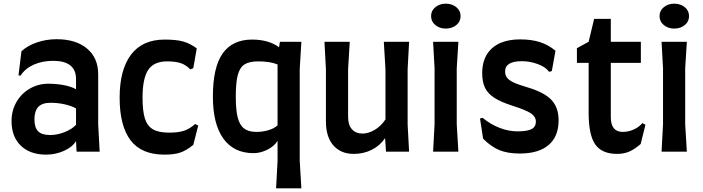

<svg xmlns="http://www.w3.org/2000/svg" viewBox="-20 -828 3835 1048"><path d="M244 -371Q290 -371 330 -363Q370 -355 395 -341V-397Q395 -446 363.5 -471Q332 -496 271 -496Q211 -496 164 -475Q117 -454 92 -415L81 -417L97 -548Q130 -579 181.5 -596.5Q233 -614 289 -614Q394 -614 455 -563Q516 -512 516 -422V-149L524 0H398L395 -58Q376 -26 330 -5Q284 16 232 16Q144 16 93.5 -33Q43 -82 43 -167Q43 -225 70 -271.5Q97 -318 143 -344.5Q189 -371 244 -371ZM254 -91Q292 -91 332 -106.5Q372 -122 395 -147V-236Q371 -250 333.5 -258.5Q296 -267 256 -267Q210 -267 189 -244.5Q168 -222 168 -176Q168 -132 188 -111.5Q208 -91 254 -91Z M633 -295Q633 -447 695 -529.5Q757 -612 879 -612Q944 -612 981.5 -601Q1019 -590 1054 -564L1035 -456L1019 -449Q996 -473 967.5 -483Q939 -493 892 -493Q820 -493 789 -446.5Q758 -400 758 -295Q758 -222 771 -181Q784 -140 815 -122Q846 -104 903 -104Q954 -104 985 -114.5Q1016 -125 1045 -151L1062 -143L1035 -37Q996 -6 963.5 5Q931 16 877 16Q752 16 692.5 -62.5Q633 -141 633 -295Z M1616 50 1625 200H1487L1495 50V-59Q1476 -29 1438.5 -10.5Q1401 8 1364 8Q1257 8 1199.5 -71Q1142 -150 1142 -301Q1142 -461 1195.5 -536.5Q1249 -612 1356 -612Q1402 -612 1439.5 -601Q1477 -590 1503 -570L1508 -600H1625L1616 -451ZM1495 -144V-476Q1456 -493 1389 -493Q1341 -493 1315 -476.5Q1289 -460 1278 -419Q1267 -378 1267 -301Q1267 -228 1277.5 -186.5Q1288 -145 1312.5 -126.5Q1337 -108 1379 -108Q1414 -108 1445.5 -117.5Q1477 -127 1495 -144Z M2205 -148 2213 0H2087L2082 -74Q2053 -32 2008.5 -10Q1964 12 1911 12Q1840 12 1799.5 -34.5Q1759 -81 1759 -165V-450L1751 -600H1889L1880 -450V-190Q1880 -146 1901 -122.5Q1922 -99 1959 -99Q1991 -99 2025 -119Q2059 -139 2084 -176V-450L2075 -600H2213L2205 -450Z M2333 -740Q2333 -770 2356.5 -789Q2380 -808 2413 -808Q2447 -808 2470.5 -789Q2494 -770 2494 -740Q2494 -710 2470.5 -691Q2447 -672 2413 -672Q2380 -672 2356.5 -691Q2333 -710 2333 -740ZM2352 -150V-455L2344 -600H2482L2473 -455V-150L2482 0H2344Z M2617 -71 2600 -181 2614 -185Q2658 -149 2707 -130Q2756 -111 2805 -111Q2858 -111 2881.5 -123.5Q2905 -136 2905 -164Q2905 -191 2878.5 -209Q2852 -227 2777 -251Q2714 -271 2678.5 -294Q2643 -317 2627.5 -348.5Q2612 -380 2612 -429Q2612 -517 2666 -565Q2720 -613 2820 -613Q2881 -613 2927.5 -598Q2974 -583 3012 -551L2992 -440L2977 -436Q2959 -462 2916 -478Q2873 -494 2829 -494Q2737 -494 2737 -438Q2737 -418 2747.5 -404Q2758 -390 2783.5 -378Q2809 -366 2860 -351Q2951 -324 2990 -282.5Q3029 -241 3029 -171Q3029 -83 2974.5 -36.5Q2920 10 2817 10Q2751 10 2706 -8.5Q2661 -27 2617 -71Z M3129 -565 3193 -600 3223 -725H3314V-600H3478V-485H3314V-189Q3314 -108 3379 -108Q3411 -108 3440 -121.5Q3469 -135 3486 -156L3503 -147L3477 -42Q3442 -12 3413.5 0Q3385 12 3348 12Q3266 12 3229.5 -39Q3193 -90 3193 -213V-485H3129Z M3580 -740Q3580 -770 3603.5 -789Q3627 -808 3660 -808Q3694 -808 3717.5 -789Q3741 -770 3741 -740Q3741 -710 3717.5 -691Q3694 -672 3660 -672Q3627 -672 3603.5 -691Q3580 -710 3580 -740ZM3599 -150V-455L3591 -600H3729L3720 -455V-150L3729 0H3591Z"/></svg>

Font: Farro Medium
Style: Regular
Weight: 500
Designer: Aceler Chua
Foundry: Grayscale Limited
Version: Version 1.101